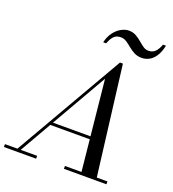

<svg xmlns="http://www.w3.org/2000/svg" viewBox="-214 -1105 1109 1233"><g transform="rotate(20 340.0 -488.5)"><path d="M29 0 470 -764.5H490L585 0H480L415.5 -634L51.5 0ZM-45 0V-19.5H175V0ZM365 0V-19.5H655.5V0ZM182 -235V-254.5H514.5V-235ZM590 -840Q560 -840 537.5 -852Q515 -864 496.5 -879.5Q478 -895 460 -907Q442 -919 420.5 -919Q392 -919 375 -902.8Q358 -886.5 344 -850H324Q334 -892.5 355.8 -920.8Q377.5 -949 404 -963Q430.5 -977 455 -977Q482.5 -977 503.8 -965Q525 -953 543 -937.5Q561 -922 578 -910Q595 -898 614 -898Q642.5 -898 660 -915Q677.5 -932 690.5 -967H710.5Q700.5 -920 681.5 -892Q662.5 -864 638.5 -852Q614.5 -840 590 -840Z"/></g></svg>

Font: Bodoni Moda SC
Style: Italic
Weight: 400
Italic angle: -13°
Designer: Owen Earl
Foundry: indestructible type
Version: Version 2.005